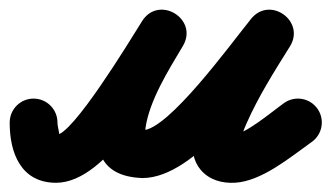

<svg xmlns="http://www.w3.org/2000/svg" viewBox="-71 -336 700 406"><path d="M-50.5 -77.3C-50.9 -12.9 -26.7 50.5 47.5 50.5C157.8 50.5 261.8 -152.3 315.1 -237.8C332.7 -266 319.6 -293.5 297.9 -306.7C276.2 -319.9 245.8 -318.9 228.8 -290.2C185.1 -216.6 42.8 32.2 228.1 40.4C228.1 40.5 228.7 40.5 229.3 40.5C230 40.5 230.6 40.5 230.6 40.5C344 40 469.1 -146.8 538.5 -232.7C558.4 -257.4 546.3 -285.4 525 -300.6C503.7 -315.8 473.3 -318.1 456.4 -291.3C417.2 -228.7 290 -51.1 353.4 23.2C371.7 44.7 398.6 51.9 425.8 50.4C482.6 47.3 542.8 -3.6 588.2 -35.8C611 -51.9 616.3 -83.5 600.2 -106.2C584.1 -129 552.5 -134.3 529.8 -118.2C502.9 -99.1 448.3 -52 420.2 -50.4C414.1 -50.1 426.7 -46.4 430.5 -42C431.9 -39.7 433.3 -37.5 434.7 -35.3C435.4 -33.8 435.9 -29 436.1 -30.6C438.3 -46.3 444.1 -60.9 450.5 -75.4C475.4 -131.9 509.3 -185.4 542 -237.7C558.8 -264.5 548.3 -291.4 528.5 -305.5C508.8 -319.6 479.8 -320.8 460 -296.2C415.5 -241.2 284.7 -60.8 230.1 -60.5C230.1 -60.5 230.7 -60.5 231.4 -60.5C232 -60.5 232.6 -60.4 232.6 -60.4C225.5 -60.8 231.7 -56.5 236.2 -52.6C239.2 -50.1 236 -60.5 236.5 -64.3C244.6 -123.5 285.8 -188.4 315.7 -238.7C332.7 -267.4 319.9 -294.6 298.5 -307.6C277.1 -320.6 247 -319.4 229.4 -291.2C200 -244.1 82.2 -50.5 47.5 -50.5C42.3 -50.5 48.3 -49.8 50.7 -48C59.5 -41.8 50.4 -65.9 50.5 -76.7C50.7 -104.6 28.2 -127.3 0.3 -127.5C-27.6 -127.7 -50.3 -105.2 -50.5 -77.3Z"/></svg>

Font: FRB American Cursive Guidelines Ultra
Style: Bold Italic
Weight: 1000
Italic angle: -25°
Version: Version 2.0;Modular Font Editor K font №1